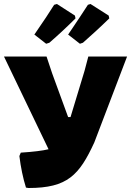

<svg xmlns="http://www.w3.org/2000/svg" viewBox="-21 -930 658 961"><path d="M222 -183C193 -176 146 -170 83 -166L76 -149C83 -92 94 -39 109 9L122 11C317 11 376 -54 451 -217L615 -647H421L402 -575L332 -344H320L240 -563L212 -647H-1ZM151 -757 210 -711 226 -716C271 -755 314 -795 357 -838L354 -852L264 -910L250 -906C229 -872 196 -822 151 -757ZM320 -757 379 -711 394 -716C436 -753 480 -793 526 -838L523 -852L432 -910L419 -906C392 -865 367 -826 343 -791Z"/></svg>

Font: Luna Sans Black
Style: Regular
Weight: 900
Designer: Juan Pablo del Peral
Foundry: Huerta Tipografica
Version: Version 2.001; ttfautohint (v1.5)